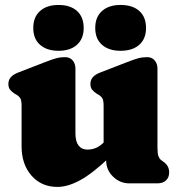

<svg xmlns="http://www.w3.org/2000/svg" viewBox="-20 -722 715 756"><path d="M398 -90V-110L388 -112V-305Q388 -327.5 382.5 -335.8Q377 -344 368 -349L361 -353Q350 -360 343 -368.5Q336 -377 336 -391Q336 -407 345.5 -418Q355 -429 376 -437L482 -478Q507.5 -488 524 -492.5Q540.5 -497 559 -497Q578 -497 589 -484.2Q600 -471.5 600 -452V-142Q600 -116.5 603.8 -107Q607.5 -97.5 614 -92L621 -87Q633 -79 639.5 -68.5Q646 -58 646 -43Q646 -23 633.5 -11.5Q621 0 599 0H489Q453 0 425.5 -26.2Q398 -52.5 398 -90ZM65 -146V-305Q65 -327.5 59.5 -335.8Q54 -344 45 -349L38 -353Q27 -360 20 -368.5Q13 -377 13 -391Q13 -407 22.5 -418Q32 -429 53 -437L159 -478Q184.5 -488 201 -492.5Q217.5 -497 236 -497Q255 -497 266 -484.2Q277 -471.5 277 -452V-197Q277 -165.5 289.2 -149.2Q301.5 -133 324 -133Q339 -133 353.8 -138Q368.5 -143 384 -157L401 -173L439 -129L416 -107Q347 -41 297.5 -13.5Q248 14 206 14Q143 14 104 -30.5Q65 -75 65 -146ZM210.5 -522Q164.5 -522 137.8 -545.5Q111 -569 111 -612Q111 -655 137.8 -678.8Q164.5 -702.5 210.5 -702.5Q257 -702.5 283.2 -678.8Q309.5 -655 309.5 -612Q309.5 -569.5 283.2 -545.8Q257 -522 210.5 -522ZM454.5 -522Q408.5 -522 381.8 -545.5Q355 -569 355 -612Q355 -655 381.8 -678.8Q408.5 -702.5 454.5 -702.5Q502 -702.5 528.5 -678.8Q555 -655 555 -612Q555 -569.5 528.5 -545.8Q502 -522 454.5 -522Z"/></svg>

Font: Fraunces SuperSoft
Style: Regular
Weight: 900
Version: Version 1.000;[b76b70a41]